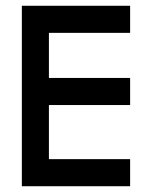

<svg xmlns="http://www.w3.org/2000/svg" viewBox="-20 -645 528 665"><path d="M55.7 0V-625H430.7V-531.2H149.4V-375H430.7V-281.2H149.4V-93.8H430.7V0Z"/></svg>

Font: Terminal Grotesque
Style: Regular
Weight: 400
Designer: Raphaël Bastide
Foundry: http://raphaelbastide.com
Version: Version 1.0